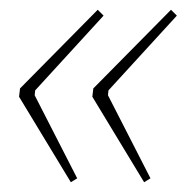

<svg xmlns="http://www.w3.org/2000/svg" viewBox="-20 -427 388 393"><path d="M19 -229 21 -246 180 -407 192 -395 52 -242 51 -232 138 -62 125 -54ZM169 -229 171 -246 330 -407 342 -395 202 -242 201 -232 288 -62 275 -54Z"/></svg>

Font: Grenze Thin
Style: Italic
Weight: 250
Italic angle: -10°
Designer: Renata Polastri
Foundry: Omnibus-Type
Version: Version 1.002; ttfautohint (v1.8)